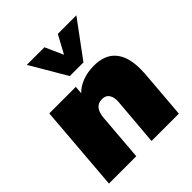

<svg xmlns="http://www.w3.org/2000/svg" viewBox="-208 -899 1033 1033"><g transform="rotate(-45 308.5 -382.0)"><path d="M581 -317Q581 -294 580 -282L557 0H349L372 -275Q374 -309 361 -328.5Q348 -348 320 -348Q262 -348 255 -272L233 0H25L65 -494H267L263 -449Q289 -476 328.5 -491Q368 -506 416 -506Q498 -506 539.5 -458Q581 -410 581 -317ZM541 -764 389 -558H285L164 -764H298L344 -661L400 -764Z"/></g></svg>

Font: Nunito Sans Heavy Heavy
Style: Italic
Weight: 400
Italic angle: -4.541°
Designer: Vernon Adams
Foundry: Vernon Adams
Version: Version 2.002